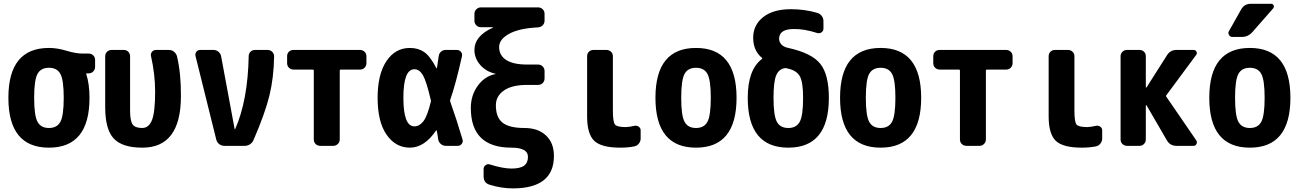

<svg xmlns="http://www.w3.org/2000/svg" viewBox="-20 -790 7040 1040"><path d="M183.1 -130.4Q201.2 -96.7 245.1 -96.7Q289.1 -96.7 307.1 -130.4Q325.2 -164.1 325.2 -260.3Q325.2 -356.4 307.1 -389.6Q289.1 -422.9 245.1 -422.9Q201.2 -422.9 183.1 -389.6Q165 -356.4 165 -260.3Q165 -164.1 183.1 -130.4ZM460 -500Q474.6 -500 484.9 -490.2Q495.1 -480.5 495.1 -464.8V-427.7Q495.1 -413.1 484.9 -402.8Q474.6 -392.6 460 -392.6H447.3Q446.3 -392.6 446.3 -391.6V-390.6Q447.3 -389.6 447.3 -388.7Q464.8 -335 464.8 -259.8Q464.8 9.8 245.1 9.8Q25.4 9.8 25.4 -260.3Q25.4 -530.3 245.1 -530.3Q290 -530.3 340.3 -515.1Q390.6 -500 424.8 -500Z M894.5 -519.5Q910.2 -519.5 921.9 -510.3Q933.6 -501 938.5 -486.3Q960.9 -391.6 960 -269.5Q960 10.7 750 9.8Q642.6 9.8 596.2 -39.6Q549.8 -88.9 549.8 -210V-485.4Q549.8 -500 560.1 -509.8Q570.3 -519.5 585 -519.5H650.4Q665 -519.5 674.8 -509.8Q684.6 -500 684.6 -485.4V-192.4Q684.6 -135.7 698.2 -116.2Q711.9 -96.7 750 -96.7Q786.1 -96.7 803.2 -139.6Q820.3 -182.6 820.3 -294.9Q820.3 -386.7 797.9 -486.3Q794.9 -499 803.2 -509.3Q811.5 -519.5 825.2 -519.5Z M1429.7 -519.5Q1444.3 -519.5 1454.6 -509.3Q1464.8 -499 1464.8 -484.4Q1462.9 -368.2 1439 -271Q1415 -173.8 1353.5 -32.2Q1347.7 -17.6 1334.5 -8.8Q1321.3 0 1304.7 0H1195.3Q1179.7 0 1167.5 -9.3Q1155.3 -18.6 1151.4 -34.2L1039.1 -486.3Q1036.1 -499 1043.5 -509.3Q1050.8 -519.5 1065.4 -519.5H1136.7Q1151.4 -519.5 1163.1 -509.8Q1174.8 -500 1177.7 -485.4L1251 -90.8Q1251 -89.8 1252 -89.8Q1253.9 -89.8 1253.9 -90.8Q1322.3 -246.1 1327.1 -485.4Q1327.1 -500 1336.9 -509.8Q1346.7 -519.5 1362.3 -519.5Z M1929.7 -519.5Q1944.3 -519.5 1954.6 -509.8Q1964.8 -500 1964.8 -485.4V-448.2Q1964.8 -433.6 1955.1 -423.3Q1945.3 -413.1 1929.7 -413.1H1825.2Q1820.3 -413.1 1820.3 -408.2V-35.2Q1820.3 -20.5 1810.1 -10.3Q1799.8 0 1785.2 0H1714.8Q1700.2 0 1689.9 -9.8Q1679.7 -19.5 1679.7 -35.2V-408.2Q1679.7 -413.1 1674.8 -413.1H1570.3Q1555.7 -413.1 1545.4 -422.9Q1535.2 -432.6 1535.2 -448.2V-485.4Q1535.2 -500 1544.9 -509.8Q1554.7 -519.5 1570.3 -519.5Z M2313.5 -238.3Q2315.4 -243.2 2313.5 -248Q2290 -349.6 2271 -382.3Q2252 -415 2224.6 -415Q2165 -415 2165 -260.3Q2165 -105.5 2224.6 -105.5Q2252 -105.5 2273.4 -133.3Q2294.9 -161.1 2313.5 -238.3ZM2418.9 -239.3Q2453.1 -143.6 2485.4 -34.2Q2489.3 -21.5 2481 -10.7Q2472.7 0 2460 0H2394.5Q2379.9 0 2368.2 -9.8Q2356.4 -19.5 2353.5 -35.2Q2352.5 -42 2350.1 -58.1Q2347.7 -74.2 2345.7 -82Q2345.7 -83 2344.7 -84Q2343.8 -85 2342.8 -84Q2279.3 9.8 2200.2 9.8Q2123 9.8 2074.2 -60.1Q2025.4 -129.9 2025.4 -259.8Q2025.4 -387.7 2073.2 -459Q2121.1 -530.3 2200.2 -530.3Q2245.1 -530.3 2277.3 -508.3Q2309.6 -486.3 2343.8 -420.9Q2344.7 -419.9 2345.7 -419.9Q2346.7 -419.9 2346.7 -420.9Q2350.6 -448.2 2356.4 -486.3Q2358.4 -501 2369.1 -510.3Q2379.9 -519.5 2394.5 -519.5H2455.1Q2467.8 -519.5 2476.6 -509.3Q2485.4 -499 2482.4 -485.4Q2448.2 -333 2418.9 -250Q2417 -244.1 2418.9 -239.3Z M2820.3 -96.7Q2894.5 -96.7 2937.5 -56.2Q2980.5 -15.6 2980.5 54.7Q2980.5 229.5 2759.8 230.5Q2696.3 230.5 2632.8 210.9Q2599.6 201.2 2599.6 165V125Q2599.6 112.3 2610.4 104.5Q2621.1 96.7 2632.8 100.6Q2704.1 123 2750 123Q2797.9 123 2818.8 107.4Q2839.8 91.8 2839.8 59.6Q2839.8 9.8 2750 9.8Q2530.3 9.8 2530.3 -205.1Q2530.3 -274.4 2568.4 -326.2Q2606.4 -377.9 2663.1 -388.7Q2665 -388.7 2665 -389.6Q2665 -390.6 2663.1 -390.6Q2612.3 -402.3 2581.1 -438.5Q2549.8 -474.6 2549.8 -519.5Q2549.8 -594.7 2648.4 -639.6Q2650.4 -639.6 2650.4 -641.6Q2650.4 -642.6 2649.4 -642.6H2585Q2570.3 -642.6 2560.1 -652.8Q2549.8 -663.1 2549.8 -677.7V-714.8Q2549.8 -729.5 2560.1 -739.7Q2570.3 -750 2585 -750H2894.5Q2909.2 -750 2919.4 -740.2Q2929.7 -730.5 2929.7 -714.8V-677.7Q2929.7 -663.1 2919.4 -652.8Q2909.2 -642.6 2893.6 -641.6Q2792 -636.7 2737.8 -606.9Q2683.6 -577.1 2683.6 -535.2Q2683.6 -490.2 2721.7 -465.3Q2759.8 -440.4 2835 -440.4H2894.5Q2909.2 -440.4 2919.4 -430.2Q2929.7 -419.9 2929.7 -405.3V-365.2Q2929.7 -350.6 2919.9 -340.3Q2910.2 -330.1 2894.5 -330.1H2835Q2752.9 -330.1 2709.5 -299.8Q2666 -269.5 2666 -219.7Q2666 -154.3 2702.1 -125.5Q2738.3 -96.7 2820.3 -96.7Z M3416 -108.4Q3428.7 -111.3 3439.5 -104Q3450.2 -96.7 3450.2 -84V-40Q3450.2 -24.4 3440.4 -12.2Q3430.7 0 3416 2.9Q3381.8 9.8 3339.8 9.8Q3237.3 9.8 3198.7 -27.3Q3160.2 -64.5 3160.2 -160.2V-485.4Q3160.2 -500 3169.9 -509.8Q3179.7 -519.5 3195.3 -519.5H3264.6Q3279.3 -519.5 3289.6 -509.8Q3299.8 -500 3299.8 -485.4V-190.4Q3299.8 -129.9 3311 -115.7Q3322.3 -101.6 3370.1 -101.6Q3391.6 -102.5 3416 -108.4Z M3688 -130.4Q3706.1 -96.7 3750 -96.7Q3793.9 -96.7 3812 -130.4Q3830.1 -164.1 3830.1 -260.3Q3830.1 -356.4 3812 -389.6Q3793.9 -422.9 3750 -422.9Q3706.1 -422.9 3688 -389.6Q3669.9 -356.4 3669.9 -260.3Q3669.9 -164.1 3688 -130.4ZM3530.3 -260.3Q3530.3 -530.3 3750 -530.3Q3969.7 -530.3 3969.7 -260.3Q3969.7 9.8 3750 9.8Q3530.3 9.8 3530.3 -260.3Z M4330.1 -259.8Q4330.1 -342.8 4313.5 -375Q4296.9 -407.2 4250 -418L4238.3 -420.9H4230.5Q4197.3 -415 4183.6 -379.9Q4169.9 -344.7 4169.9 -259.8Q4169.9 -164.1 4188 -130.4Q4206.1 -96.7 4250 -96.7Q4293.9 -96.7 4312 -130.4Q4330.1 -164.1 4330.1 -259.8ZM4250 -530.3Q4376 -502.9 4422.9 -444.8Q4469.7 -386.7 4469.7 -259.8Q4469.7 9.8 4250 9.8Q4030.3 9.8 4030.3 -259.8Q4030.3 -413.1 4107.4 -470.7Q4108.4 -471.7 4108.4 -473.6Q4108.4 -475.6 4107.4 -476.6Q4060.5 -514.6 4059.6 -585Q4059.6 -654.3 4113.8 -697.3Q4168 -740.2 4264.6 -740.2Q4337.9 -740.2 4405.3 -720.7Q4420.9 -716.8 4430.7 -704.1Q4440.4 -691.4 4440.4 -674.8V-634.8Q4440.4 -622.1 4429.7 -614.7Q4418.9 -607.4 4406.2 -611.3Q4335.9 -633.8 4280.3 -632.8Q4200.2 -632.8 4200.2 -580.1Q4200.2 -562.5 4212.9 -548.8Q4225.6 -535.2 4250 -530.3Z M4688 -130.4Q4706.1 -96.7 4750 -96.7Q4793.9 -96.7 4812 -130.4Q4830.1 -164.1 4830.1 -260.3Q4830.1 -356.4 4812 -389.6Q4793.9 -422.9 4750 -422.9Q4706.1 -422.9 4688 -389.6Q4669.9 -356.4 4669.9 -260.3Q4669.9 -164.1 4688 -130.4ZM4530.3 -260.3Q4530.3 -530.3 4750 -530.3Q4969.7 -530.3 4969.7 -260.3Q4969.7 9.8 4750 9.8Q4530.3 9.8 4530.3 -260.3Z M5429.7 -519.5Q5444.3 -519.5 5454.6 -509.8Q5464.8 -500 5464.8 -485.4V-448.2Q5464.8 -433.6 5455.1 -423.3Q5445.3 -413.1 5429.7 -413.1H5325.2Q5320.3 -413.1 5320.3 -408.2V-35.2Q5320.3 -20.5 5310.1 -10.3Q5299.8 0 5285.2 0H5214.8Q5200.2 0 5189.9 -9.8Q5179.7 -19.5 5179.7 -35.2V-408.2Q5179.7 -413.1 5174.8 -413.1H5070.3Q5055.7 -413.1 5045.4 -422.9Q5035.2 -432.6 5035.2 -448.2V-485.4Q5035.2 -500 5044.9 -509.8Q5054.7 -519.5 5070.3 -519.5Z M5916 -108.4Q5928.7 -111.3 5939.5 -104Q5950.2 -96.7 5950.2 -84V-40Q5950.2 -24.4 5940.4 -12.2Q5930.7 0 5916 2.9Q5881.8 9.8 5839.8 9.8Q5737.3 9.8 5698.7 -27.3Q5660.2 -64.5 5660.2 -160.2V-485.4Q5660.2 -500 5669.9 -509.8Q5679.7 -519.5 5695.3 -519.5H5764.6Q5779.3 -519.5 5789.6 -509.8Q5799.8 -500 5799.8 -485.4V-190.4Q5799.8 -129.9 5811 -115.7Q5822.3 -101.6 5870.1 -101.6Q5891.6 -102.5 5916 -108.4Z M6297.9 -265.6 6460 -29.3Q6465.8 -20.5 6460.9 -10.3Q6456.1 0 6445.3 0H6352.5Q6317.4 0 6299.8 -31.2L6190.4 -219.7Q6189.5 -220.7 6188 -220.2Q6186.5 -219.7 6186.5 -218.8V-35.2Q6186.5 -20.5 6176.8 -10.3Q6167 0 6152.3 0H6085Q6070.3 0 6060.1 -9.8Q6049.8 -19.5 6049.8 -35.2V-485.4Q6049.8 -500 6060.1 -509.8Q6070.3 -519.5 6085 -519.5H6152.3Q6167 -519.5 6176.8 -509.8Q6186.5 -500 6186.5 -485.4V-317.4Q6186.5 -316.4 6188 -315.9Q6189.5 -315.4 6190.4 -316.4L6300.8 -490.2Q6319.3 -520.5 6355.5 -519.5H6445.3Q6456.1 -519.5 6460.9 -510.3Q6465.8 -501 6459 -492.2L6297.9 -274.4Q6293.9 -269.5 6297.9 -265.6Z M6688 -130.4Q6706.1 -96.7 6750 -96.7Q6793.9 -96.7 6812 -130.4Q6830.1 -164.1 6830.1 -260.3Q6830.1 -356.4 6812 -389.6Q6793.9 -422.9 6750 -422.9Q6706.1 -422.9 6688 -389.6Q6669.9 -356.4 6669.9 -260.3Q6669.9 -164.1 6688 -130.4ZM6530.3 -260.3Q6530.3 -530.3 6750 -530.3Q6969.7 -530.3 6969.7 -260.3Q6969.7 9.8 6750 9.8Q6530.3 9.8 6530.3 -260.3ZM6754.9 -769.5H6865.2Q6875 -769.5 6878.9 -760.7Q6882.8 -752 6876 -744.1L6763.7 -616.2Q6740.2 -589.8 6705.1 -589.8H6655.3Q6643.6 -589.8 6637.2 -600.6Q6630.9 -611.3 6636.7 -621.1L6703.1 -739.3Q6720.7 -769.5 6754.9 -769.5Z"/></svg>

Font: Rounded-L Mgen+ 1m bold
Style: Bold
Weight: 700
Designer: [Source Han Sans]
Ryoko NISHIZUKA  (kana & ideographs); Paul D. Hunt (Latin, Greek & Cyrillic); Wenlong ZHANG  (bopomofo
Version: Version 1.059.20150602